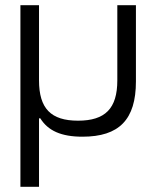

<svg xmlns="http://www.w3.org/2000/svg" viewBox="-20 -520 602 743"><path d="M59 203H131V-62H136C166 -14 217 9 299 9C441 9 506 -57 506 -205V-500H434V-209C434 -100 387 -53 282 -53C177 -53 131 -100 131 -209V-500H59Z"/></svg>

Font: LT Wave Text Light
Style: Regular
Weight: 300
Designer: Daniel Lyons
Version: Version 2.5 (Glyphs App)